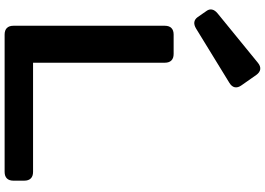

<svg xmlns="http://www.w3.org/2000/svg" viewBox="-182 -994 1175 852"><g transform="rotate(90 406.0 -567.5)"><path d="M132.8 -750H218.8Q237.8 -750 247.8 -740Q257.8 -730 257.8 -710.9V-126.2H742.2Q761.2 -126.2 771.2 -116.2Q781.2 -106.2 781.2 -87.1V-39.1Q781.2 -20 771.2 -10Q761.2 0 742.2 0H132.8Q113.8 0 103.8 -10Q93.8 -20 93.8 -39.1V-710.9Q93.8 -730 103.8 -740Q113.8 -750 132.8 -750ZM312.2 -1116.5 358 -1051.3Q369.5 -1035.4 366.7 -1021.4Q363.9 -1007.4 346.7 -997.1L106.6 -849.8Q90.6 -840.1 77.9 -841.8Q65.1 -843.6 55.9 -856L28.2 -895.7Q19.2 -908.1 22 -920.8Q24.7 -933.4 39.1 -945.2L257.5 -1123.4Q272.6 -1136.1 286.8 -1134.3Q301 -1132.4 312.2 -1116.5Z"/></g></svg>

Font: Gyrochrome
Style: Regular
Weight: 400
Designer: David Moles
Foundry: David Moles
Version: Version 1.005;Glyphs 3.2.3 (3260)